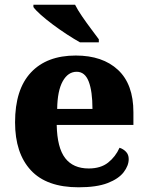

<svg xmlns="http://www.w3.org/2000/svg" viewBox="-20 -786 626 816"><path d="M314 10Q178 10 111 -62.5Q44 -135 44 -266Q44 -406 111.5 -478Q179 -550 302 -550Q416 -550 481.5 -489Q547 -428 547 -309V-255H221Q223 -158 257 -114Q291 -70 357 -70Q408 -70 439.5 -95Q471 -120 488 -158Q504 -153 515.5 -141Q527 -129 527 -110Q527 -82 505.5 -54Q484 -26 437.5 -8Q391 10 314 10ZM373 -323Q373 -398 357 -439.5Q341 -481 306 -481Q269 -481 246.5 -440.5Q224 -400 223 -323ZM320 -606Q295 -620 265 -639.5Q235 -659 205.5 -681Q176 -703 153.5 -723Q131 -743 122 -756V-766H299Q310 -744 328.5 -717Q347 -690 366.5 -664Q386 -638 400 -619V-606Z"/></svg>

Font: Noto Serif Khmer ExtraBold
Style: Regular
Weight: 800
Version: Version 2.003